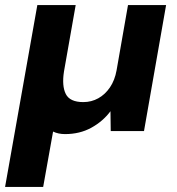

<svg xmlns="http://www.w3.org/2000/svg" viewBox="-39 -516 696 756"><path d="M-19 220 108 -496H259L213 -235Q204 -178 220 -146Q236 -114 289 -114Q321 -114 348 -129Q375 -144 394 -172Q413 -200 420 -239L465 -496H615L528 0H397L396 -78Q366 -38 320.5 -13Q275 12 217 12Q204 12 192 9.5Q180 7 170 2L131 220Z"/></svg>

Font: DM Sans 18pt Black
Style: Italic
Weight: 900
Italic angle: -10°
Designer: Colophon Foundry, Jonny Pinhorn
Foundry: Colophon Foundry
Version: Version 4.004;gftools[0.9.30]